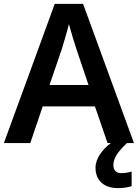

<svg xmlns="http://www.w3.org/2000/svg" viewBox="-20 -737 711 989"><path d="M534 0H551C508 32 472 79 472 127C472 191 514 232 587 232C617 232 638 228 658 222V147C646 150 626 155 605 155C580 155 564 141 564 113C564 76 589 43 634 0H670L408 -717H262L0 0H136L200 -189H469ZM374 -483 436 -299H235L298 -483C305 -506 325 -572 335 -613C344 -578 365 -510 374 -483Z"/></svg>

Font: Noto Sans Gunjala Gondi Semibold
Style: Regular
Weight: 400
Designer: Ek Type
Foundry: Ek Type
Version: Version 1.004